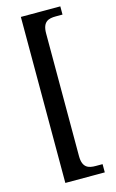

<svg xmlns="http://www.w3.org/2000/svg" viewBox="-134 -812 597 992"><g transform="rotate(-15 164.5 -316.0)"><path d="M86 128H297V84H261C222 84 190 75 190 12V-644C190 -707 222 -716 261 -716H297V-760H86Z"/></g></svg>

Font: Noto Serif Myanmar Condensed Medium
Style: Regular
Weight: 500
Width: 3
Designer: Ben Mitchell and the Monotype Design Team
Foundry: Monotype Imaging Inc.
Version: Version 2.106